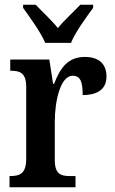

<svg xmlns="http://www.w3.org/2000/svg" viewBox="-20 -786 481 806"><path d="M170 -606H278C296 -651 343 -715 371 -753V-766H317C291 -738 249 -701 223 -668C197 -701 156 -738 130 -766H77V-753C104 -715 151 -651 170 -606ZM20 0H297V-47H272C236 -47 210 -55 210 -114V-275C210 -360 233 -468 285 -468C318 -468 327 -442 327 -387C393 -387 427 -414 427 -465C427 -514 399 -547 336 -547C266 -547 233 -502 207 -434H203L187 -536H23V-489H26C64 -489 90 -480 90 -421V-119C90 -56 62 -47 23 -47H20Z"/></svg>

Font: Noto Serif Sinhala Condensed SemiBold
Style: Regular
Weight: 600
Width: 3
Designer: Jelle Bosma - Monotype Design Team
Foundry: Monotype Imaging Inc.
Version: Version 2.007